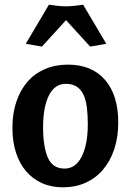

<svg xmlns="http://www.w3.org/2000/svg" viewBox="-20 -788 559 820"><path d="M261 -430Q214 -430 189 -380.5Q164 -331 164 -245Q164 -161 184.5 -114.5Q205 -68 256 -68Q303 -68 329 -119.5Q355 -171 355 -257Q355 -297 351 -329Q347 -361 336.5 -383.5Q326 -406 307.5 -418Q289 -430 261 -430ZM33 -242Q33 -304 50 -354Q67 -404 97.5 -439Q128 -474 172 -493Q216 -512 270 -512Q372 -512 428.5 -447Q485 -382 485 -265Q485 -202 468 -151Q451 -100 420 -63.5Q389 -27 345.5 -7.5Q302 12 249 12Q199 12 159 -6Q119 -24 91 -57Q63 -90 48 -137Q33 -184 33 -242ZM189 -768Q200 -766 222 -763.5Q244 -761 262 -761Q280 -761 302 -763.5Q324 -766 335 -768L434 -601L365 -589L262 -702L159 -589L90 -601Z"/></svg>

Font: Cantora One
Style: Regular
Weight: 400
Designer: Pablo Impallari, Rodrigo Fuenzalida
Foundry: Pablo Impallari
Version: Version 1.002; ttfautohint (v0.8) -G 200 -r 50